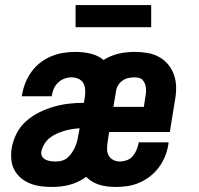

<svg xmlns="http://www.w3.org/2000/svg" viewBox="-20 -734 790 762"><path d="M185 8Q163 8 141 5Q119 2 99 -6Q79 -14 63 -27.5Q47 -41 37 -59.5Q27 -78 25 -100Q23 -122 26 -144Q31 -174 45 -202.5Q59 -231 83 -252.5Q107 -274 135.5 -288Q164 -302 193.5 -310.5Q223 -319 253 -322.5Q283 -326 313 -326L317 -350Q319 -365 318 -379Q317 -393 310.5 -404.5Q304 -416 291 -421.5Q278 -427 264 -427Q250 -427 236 -422Q222 -417 211 -406.5Q200 -396 194 -383Q188 -370 186 -356Q186 -355 185.5 -354Q185 -353 185 -352H67Q67 -354 67 -356Q67 -358 68 -360Q72 -384 81.5 -407Q91 -430 106 -450.5Q121 -471 141.5 -486.5Q162 -502 185.5 -511.5Q209 -521 233 -524.5Q257 -528 280 -528Q311 -528 340 -521Q369 -514 391 -496Q405 -505 421 -511.5Q437 -518 452.5 -521.5Q468 -525 484 -526.5Q500 -528 517 -528Q542 -528 567 -523.5Q592 -519 613 -507Q634 -495 649 -476Q664 -457 671.5 -434Q679 -411 679 -385Q679 -359 674 -334L654 -210H413L407 -170Q405 -156 405 -142Q405 -128 411.5 -116.5Q418 -105 430 -99Q442 -93 456 -93Q469 -93 483 -98Q497 -103 506.5 -114Q516 -125 521.5 -138Q527 -151 530 -165Q530 -166 530 -167Q530 -168 530 -169H649Q649 -167 648.5 -164.5Q648 -162 648 -160Q644 -136 635 -113.5Q626 -91 611 -70.5Q596 -50 576 -34.5Q556 -19 533 -9Q510 1 486.5 4.5Q463 8 439 8Q423 8 406.5 6Q390 4 375 -0.5Q360 -5 346.5 -13Q333 -21 322 -32Q307 -21 290 -13Q273 -5 256 -0.5Q239 4 221 6Q203 8 185 8ZM551 -310 557 -350Q559 -359 559.5 -368Q560 -377 559 -386Q558 -395 554.5 -403Q551 -411 545.5 -417Q540 -423 531.5 -425Q523 -427 514 -427Q502 -427 490 -424.5Q478 -422 467.5 -415Q457 -408 450 -397.5Q443 -387 441 -375L430 -310ZM201 -93Q214 -93 226.5 -96.5Q239 -100 249 -109Q259 -118 266.5 -129.5Q274 -141 279 -153Q284 -165 287 -177.5Q290 -190 292 -203L296 -225Q281 -224 265.5 -221.5Q250 -219 234.5 -214.5Q219 -210 204 -203Q189 -196 176.5 -186Q164 -176 155.5 -161.5Q147 -147 144 -132Q142 -121 147.5 -112.5Q153 -104 161.5 -100Q170 -96 180.5 -94.5Q191 -93 201 -93ZM280 -626V-714H580V-626Z"/></svg>

Font: Zed Sans Extended
Style: Bold Italic
Weight: 700
Width: 7
Italic angle: -9°
Designer: Belleve Invis
Foundry: Belleve Invis
Version: Version 1.0.0; ttfautohint (v1.8.4)